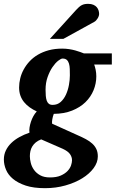

<svg xmlns="http://www.w3.org/2000/svg" viewBox="-51 -754 604 1003"><path d="M325.2 83Q325.2 65.9 314.5 50.8Q303.7 35.6 275.9 22.9L164.1 -25.9Q147.5 -19.5 136.2 -10.3Q125 -1 117.9 10.5Q110.8 22 107.9 35.2Q105 48.3 105 62Q105 78.1 109.9 97.4Q114.7 116.7 126.7 133.5Q138.7 150.4 158.9 161.6Q179.2 172.9 210 172.9Q244.1 172.9 266.4 163.1Q288.6 153.3 301.8 139.4Q314.9 125.5 320.1 110.1Q325.2 94.7 325.2 83ZM314 -359.9Q314 -377.4 313.5 -393.6Q313 -409.7 309.3 -421.9Q305.7 -434.1 297.9 -441.2Q290 -448.2 275.9 -448.2Q267.6 -448.2 252.7 -436.5Q237.8 -424.8 223.1 -403.3Q208.5 -381.8 197.8 -351.8Q187 -321.8 187 -285.2Q187 -267.6 188.2 -253.2Q189.5 -238.8 193.1 -228.3Q196.8 -217.8 204.1 -211.9Q211.4 -206.1 224.1 -206.1Q249 -206.1 266.1 -221.4Q283.2 -236.8 293.7 -260Q304.2 -283.2 309.1 -310.1Q314 -336.9 314 -359.9ZM440.9 -417Q445.3 -405.8 448.7 -389.4Q452.1 -373 452.1 -355Q452.1 -317.9 437.7 -282.7Q423.3 -247.6 395.3 -220.2Q367.2 -192.9 325.7 -176.3Q284.2 -159.7 230 -159.2Q224.6 -145 222.2 -130.6Q219.7 -116.2 221.2 -107.9L354 -47.9Q377.9 -37.6 397.5 -27.1Q417 -16.6 430.9 -3.9Q444.8 8.8 452.4 24.9Q460 41 460 63Q460 94.7 438 124.5Q416 154.3 378.4 177.5Q340.8 200.7 290.8 214.8Q240.7 229 184.1 229Q124.5 229 83.7 215.6Q43 202.1 17.3 180.9Q-8.3 159.7 -19.5 132.8Q-30.8 106 -30.8 79.1Q-30.8 53.7 -20.5 32.2Q-10.3 10.7 7.8 -6.8Q25.9 -24.4 50.3 -37.8Q74.7 -51.3 103 -61Q101.1 -72.8 103.3 -87.6Q105.5 -102.5 110.6 -117.9Q115.7 -133.3 123.5 -147.5Q131.3 -161.6 141.1 -171.9Q121.1 -181.2 104.2 -193.1Q87.4 -205.1 75 -220.2Q62.5 -235.4 55.7 -254.4Q48.8 -273.4 48.8 -296.9Q48.8 -320.3 54.7 -344.5Q60.5 -368.7 72.8 -391.1Q85 -413.6 103.3 -433.3Q121.6 -453.1 146.7 -468Q171.9 -482.9 203.6 -491.5Q235.4 -500 273.9 -500Q293 -500 310.3 -497.3Q327.6 -494.6 342.3 -490.5Q356.9 -486.3 368.4 -482.2Q379.9 -478 387.2 -475.1H533.2V-417ZM466.8 -681.2Q466.8 -676.3 464.8 -670.2Q462.9 -664.1 459.2 -658.2Q455.6 -652.3 450.9 -647.2Q446.3 -642.1 440.4 -639.2L279.8 -550.8H209.5L346.7 -702.1Q355 -711.4 362.1 -717.5Q369.1 -723.6 376.5 -727.3Q383.8 -731 391.6 -732.4Q399.4 -733.9 409.7 -733.9Q425.8 -733.9 436.8 -729Q447.8 -724.1 454.3 -716.6Q460.9 -709 463.9 -699.5Q466.8 -689.9 466.8 -681.2Z"/></svg>

Font: Charis SIL APac
Style: Bold Italic
Weight: 700
Italic angle: -11°
Foundry: SIL International
Version: Version 5.000